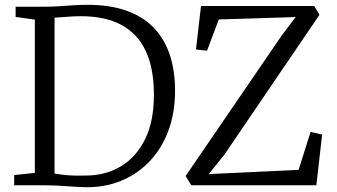

<svg xmlns="http://www.w3.org/2000/svg" viewBox="-20 -771 1404 799"><path d="M330 8Q312 7.5 292.5 6.2Q273 5 252 3.5Q231 2 209.8 1Q188.5 0 167 0H39V-42.5L125 -51.5V-689.5L45 -700.5V-743H166Q196.5 -743 225.5 -745Q254.5 -747 283.8 -749Q313 -751 343 -751Q439.5 -751 509 -725.5Q578.5 -700 622.5 -652.8Q666.5 -605.5 687.5 -540Q708.5 -474.5 708.5 -394Q708.5 -302 680.8 -227.2Q653 -152.5 602.2 -99.2Q551.5 -46 482.5 -18Q413.5 10 330 8ZM341.5 -40.5Q422 -41.5 485.2 -80.2Q548.5 -119 584.5 -193.2Q620.5 -267.5 620.5 -376Q620.5 -458 601.5 -519.5Q582.5 -581 544.5 -621.8Q506.5 -662.5 449.8 -683Q393 -703.5 317 -703.5Q294.5 -703.5 274.5 -702.2Q254.5 -701 237.5 -699.5Q220.5 -698 207 -697.5V-49Q230.5 -44.5 252.8 -42.5Q275 -40.5 296.8 -40.2Q318.5 -40 341.5 -40.5ZM776 0 752.5 -38.5 1153.5 -625 1210.5 -700 890.5 -690 841.5 -560 795.5 -565 816.5 -746H1287.5L1309.5 -709.5L913.5 -127L848.5 -46.5L1222.5 -64L1272.5 -222L1320.5 -211L1296.5 0Z"/></svg>

Font: Merriweather 20pt Light
Style: Regular
Weight: 300
Version: Version 2.100